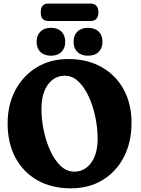

<svg xmlns="http://www.w3.org/2000/svg" viewBox="-20 -1039 783 1070"><path d="M360 -710Q467 -710 546.5 -665Q626 -620 669.5 -540Q713 -460 713 -354.5Q713 -246 670.2 -163.8Q627.5 -81.5 551.5 -35.5Q475.5 10.5 375 10.5Q268 10.5 188.8 -34.2Q109.5 -79 66 -160.2Q22.5 -241.5 22.5 -351Q22.5 -456 65.8 -537Q109 -618 185 -664Q261 -710 360 -710ZM524 -267Q524 -324.5 511.5 -385.8Q499 -447 475.2 -499.2Q451.5 -551.5 417.8 -584.2Q384 -617 341.5 -617Q283.5 -617 247.2 -567.8Q211 -518.5 211 -431.5Q211 -374 223.5 -313Q236 -252 259.8 -199.8Q283.5 -147.5 317.2 -115Q351 -82.5 394 -82.5Q451.5 -82.5 487.8 -131.5Q524 -180.5 524 -267ZM264 -728.5Q227 -728.5 205.5 -749.2Q184 -770 184 -806Q184 -842.5 205.5 -863.2Q227 -884 264 -884Q301 -884 322.2 -863.2Q343.5 -842.5 343.5 -806Q343.5 -770.5 322.2 -749.5Q301 -728.5 264 -728.5ZM470 -728.5Q433 -728.5 411.5 -749.2Q390 -770 390 -806Q390 -842.5 411.5 -863.2Q433 -884 470 -884Q508.5 -884 529.8 -863.2Q551 -842.5 551 -806Q551 -770.5 529.8 -749.5Q508.5 -728.5 470 -728.5ZM207 -970.5Q207 -1019 249 -1019H486.5Q506 -1019 517.2 -1006.8Q528.5 -994.5 528.5 -970.5Q528.5 -946.5 517.2 -934.2Q506 -922 486.5 -922H249Q207 -922 207 -970.5Z"/></svg>

Font: Fraunces 144pt S100
Style: Bold
Weight: 700
Version: Version 1.000; ttfautohint (v1.8.3)